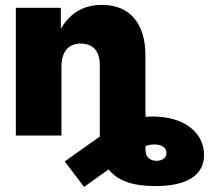

<svg xmlns="http://www.w3.org/2000/svg" viewBox="-20 -547 844 775"><path d="M228 -276.4C228 -340.3 257.3 -371.1 306.2 -371.1C355.5 -371.1 382.8 -340.3 382.8 -284.7V0H383.3V3.9L241.2 104.5L319.3 207.5L418.5 136.7C453.6 181.6 514.6 204.1 606.4 204.1C735.4 204.1 803.7 160.2 803.7 78.6C803.7 -9.8 726.1 -76.7 595.7 -76.7C585.9 -76.7 576.7 -76.2 567.4 -75.2V-96.2H566.9V-324.7C566.9 -450.2 505.4 -527.3 391.6 -527.3C312 -527.3 259.8 -489.7 225.6 -430.7V-515.6H43.9V0H228ZM567.4 59.6V42.5C581.1 37.6 592.8 36.1 604 36.1C636.2 36.6 651.9 50.8 651.9 70.8C651.9 90.3 634.3 102.1 611.8 102.1C585.9 102.1 567.4 87.4 567.4 59.6Z"/></svg>

Font: Raveo Display Display ExtraBold
Style: Regular
Weight: 800
Designer: Jakub Foglar, Rasmus Andersson (Inter)
Foundry: Jakubfoglar.com
Version: Version 1.100;Glyphs 3.2.3 (3260)